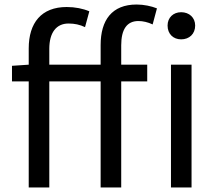

<svg xmlns="http://www.w3.org/2000/svg" viewBox="-20 -829 958 849"><path d="M736 0H827V-543H736ZM781 -655C817 -655 843 -679 843 -716C843 -751 817 -775 781 -775C746 -775 721 -751 721 -716C721 -679 746 -655 781 -655ZM33 -469H107V0H198V-469H425V0H516V-469H631V-543H516V-629C516 -699 541 -736 592 -736C612 -736 634 -731 655 -721L674 -792C649 -802 616 -809 584 -809C475 -809 425 -740 425 -630V-543H198V-613C198 -685 229 -725 283 -725C310 -725 333 -720 356 -709L375 -779C347 -791 312 -798 275 -798C163 -798 107 -728 107 -615V-543L33 -538Z"/></svg>

Font: Noto Sans CJK SC
Style: Regular
Weight: 400
Designer: Ryoko NISHIZUKA 西塚涼子 (kana, bopomofo & ideographs); Paul D. Hunt (Latin, Greek & Cyrillic); Sandoll Communications 산돌커뮤니
Foundry: Adobe
Version: Version 2.004;hotconv 1.0.118;makeotfexe 2.5.65603